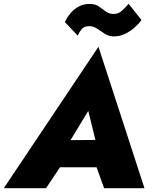

<svg xmlns="http://www.w3.org/2000/svg" viewBox="-54 -998 810 1018"><path d="M290 -881 358 -809Q364 -823 376.5 -840.5Q389 -858 414 -859Q438 -861 458.5 -847.5Q479 -834 500 -820Q521 -806 546 -805Q578 -804 607 -817.5Q636 -831 659.5 -852Q683 -873 696 -892L628 -978Q612 -959 593.5 -942Q575 -925 552 -924Q527 -923 508.5 -936Q490 -949 471 -963Q452 -977 424 -977Q391 -978 364.5 -964Q338 -950 319.5 -927.5Q301 -905 290 -881ZM264 -111H458L498 0H712L468 -750L-34 0H190ZM320 -255 414 -410 452 -256Z"/></svg>

Font: Jost* 800 Heavy Italic
Style: Italic
Weight: 800
Italic angle: -10°
Version: Version 3.200; ttfautohint (v0.97) -l 8 -r 50 -G 200 -x 14 -